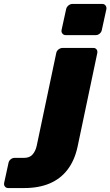

<svg xmlns="http://www.w3.org/2000/svg" viewBox="-180 -763 559 973"><path d="M-138 190Q-149 190 -155 182.5Q-161 175 -159 164L-137 63Q-135 52 -126 44.5Q-117 37 -106 37H-58Q-30 37 -15 20Q0 3 6 -24L105 -494Q107 -505 116.5 -512.5Q126 -520 137 -520H293Q304 -520 309.5 -512.5Q315 -505 313 -494L213 -19Q198 50 162.5 96.5Q127 143 72 166.5Q17 190 -58 190ZM153 -585Q143 -585 136.5 -592.5Q130 -600 132 -611L155 -716Q157 -727 166.5 -735Q176 -743 187 -743H338Q349 -743 355 -735Q361 -727 359 -716L336 -611Q334 -600 325 -592.5Q316 -585 305 -585Z"/></svg>

Font: Rubik ExtraBold
Style: Italic
Weight: 800
Italic angle: -12°
Designer: Hubert and Fischer
Foundry: Hubert and Fischer
Version: Version 2.300;gftools[0.9.30]